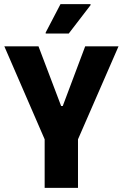

<svg xmlns="http://www.w3.org/2000/svg" viewBox="-20 -913 597 933"><path d="M197 0V-236L1 -688H167L277 -398H285L394 -688H556L359 -236V0ZM202 -750V-755L274 -893H420V-888L314 -750Z"/></svg>

Font: Saira Semi Condensed
Style: Bold
Weight: 700
Width: 4
Designer: Hector Gatti with collaboration of the Omnibus-Type team
Foundry: Omnibus-Type
Version: Version 1.001; ttfautohint (v1.8)